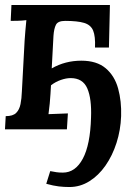

<svg xmlns="http://www.w3.org/2000/svg" viewBox="-31 -520 541 772"><path d="M248 232Q226 232 205 229.5Q184 227 155 219L171 168Q186 171 196.5 172.5Q207 174 222 174Q272 174 302 118Q332 62 335 -47Q338 -123 320 -164.5Q302 -206 253 -206Q235 -206 213.5 -198.5Q192 -191 174 -177L172 -143Q171 -126 169 -104Q167 -82 164 -61L242 -64L238 0H-11L-8 -53Q21 -53 34 -66Q47 -79 51.5 -101.5Q56 -124 57 -153L68 -357Q69 -374 71 -396Q73 -418 75 -439Q60 -437 42 -436.5Q24 -436 12 -436L15 -500H411L407 -329H351Q353 -374 343.5 -397Q334 -420 307 -428Q280 -436 231 -436Q202 -436 194 -420.5Q186 -405 184 -376L177 -245Q231 -276 296 -276Q358 -276 394 -245.5Q430 -215 444 -164Q458 -113 456 -53Q454 3 437.5 54.5Q421 106 393 146Q365 186 328 209Q291 232 248 232Z"/></svg>

Font: Lora SemiBold
Style: Italic
Weight: 600
Italic angle: -3°
Designer: Olga Karpushina, Alexei Vanyashin (Cyrillic)
Foundry: Cyreal
Version: Version 3.011; ttfautohint (v1.8.4.7-5d5b)